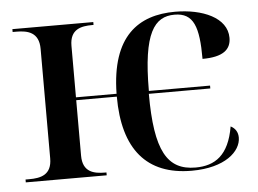

<svg xmlns="http://www.w3.org/2000/svg" viewBox="-44 -603 900 669"><g transform="rotate(-5 405.5 -268.5)"><path d="M601 10C718 10 774 -43 774 -91C774 -110 765 -124 749 -132C732 -32 683 0 615 0C516 0 475 -70 475 -270H690V-280H476C476 -484 518 -537 588 -537C655 -537 672 -487 672 -375C744 -375 772 -399 772 -440C772 -511 686 -547 591 -547C463 -547 366 -482 363 -280H221V-460C221 -518 260 -526 300 -526H304V-536H21V-526H34C74 -526 113 -517 113 -459V-76C113 -18 74 -10 34 -10H21V0H304V-10H300C260 -10 221 -18 221 -76V-270H363C363 -86 443 10 601 10Z"/></g></svg>

Font: Noto Serif Display Medium
Style: Regular
Weight: 500
Designer: Monotype Design Team
Foundry: Monotype Imaging Inc.
Version: Version 2.009